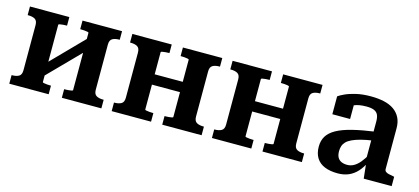

<svg xmlns="http://www.w3.org/2000/svg" viewBox="-51 -917 2826 1295"><g transform="rotate(15 1362.5 -269.0)"><path d="M105 -112V-427Q105 -458 87.5 -468.5Q70 -479 39 -479H36V-539H311V-479H307Q297 -479 284 -478Q271 -477 261.5 -475Q252 -473 252 -470V-69Q252 -66 261.5 -64Q271 -62 284 -61Q297 -60 307 -60H311V0H36V-60H39Q69 -60 87 -70.5Q105 -81 105 -112ZM463 -69V-470Q463 -473 453.5 -475Q444 -477 431 -478Q418 -479 407 -479H403V-539H679V-479H676Q646 -479 628 -468.5Q610 -458 610 -427V-112Q610 -81 628 -70.5Q646 -60 676 -60H679V0H403V-60H407Q418 -60 431 -61Q444 -62 453.5 -64Q463 -66 463 -69ZM240 -103 194 -152 474 -438 520 -388Z M820 -112V-427Q820 -458 802.5 -468.5Q785 -479 754 -479H751V-539H1026V-479H1022Q1012 -479 999 -478Q986 -477 976.5 -475Q967 -473 967 -470V-69Q967 -66 976.5 -64Q986 -62 999 -61Q1012 -60 1022 -60H1026V0H751V-60H754Q784 -60 802 -70.5Q820 -81 820 -112ZM1163 -69V-469Q1163 -473 1153.5 -475Q1144 -477 1131 -478Q1118 -479 1107 -479H1104V-539H1379V-479H1376Q1346 -479 1328 -468.5Q1310 -458 1310 -427V-112Q1310 -81 1328 -70.5Q1346 -60 1376 -60H1379V0H1104V-60H1107Q1118 -60 1131 -61Q1144 -62 1153.5 -64Q1163 -66 1163 -69ZM909 -243V-315H1227V-243Z M1520 -112V-427Q1520 -458 1502.5 -468.5Q1485 -479 1454 -479H1451V-539H1726V-479H1722Q1712 -479 1699 -478Q1686 -477 1676.5 -475Q1667 -473 1667 -470V-69Q1667 -66 1676.5 -64Q1686 -62 1699 -61Q1712 -60 1722 -60H1726V0H1451V-60H1454Q1484 -60 1502 -70.5Q1520 -81 1520 -112ZM1863 -69V-469Q1863 -473 1853.5 -475Q1844 -477 1831 -478Q1818 -479 1807 -479H1804V-539H2079V-479H2076Q2046 -479 2028 -468.5Q2010 -458 2010 -427V-112Q2010 -81 2028 -70.5Q2046 -60 2076 -60H2079V0H1804V-60H1807Q1818 -60 1831 -61Q1844 -62 1853.5 -64Q1863 -66 1863 -69ZM1609 -243V-315H1927V-243Z M2509 -327V-265Q2459 -258 2423 -248.5Q2387 -239 2363 -227.5Q2339 -216 2326 -202.5Q2313 -189 2307.5 -172.5Q2302 -156 2302 -137Q2302 -110 2311 -93.5Q2320 -77 2337 -69Q2354 -61 2378 -61Q2403 -61 2424.5 -73Q2446 -85 2466.5 -109.5Q2487 -134 2508 -172L2513 -117Q2493 -75 2467 -46.5Q2441 -18 2407.5 -3.5Q2374 11 2331 11Q2278 11 2240 -4.5Q2202 -20 2182 -52Q2162 -84 2162 -131Q2162 -173 2181 -204Q2200 -235 2241.5 -258Q2283 -281 2349 -297.5Q2415 -314 2509 -327ZM2511 0 2499 -112 2493 -113V-394Q2493 -423 2485 -440.5Q2477 -458 2457.5 -466.5Q2438 -475 2403 -475Q2352 -475 2319 -461Q2286 -447 2272 -431Q2267 -437 2268 -445.5Q2269 -454 2275 -461.5Q2281 -469 2292 -474.5Q2303 -480 2318 -481V-365H2194V-490Q2209 -501 2238.5 -514.5Q2268 -528 2312.5 -538.5Q2357 -549 2415 -549Q2465 -549 2506 -540Q2547 -531 2576 -511Q2605 -491 2621 -460Q2637 -429 2637 -386V-101Q2637 -90 2644.5 -83.5Q2652 -77 2666 -73.5Q2680 -70 2700 -67L2706 -65V0Z"/></g></svg>

Font: Roboto Serif SemiBold
Style: Regular
Weight: 600
Designer: Greg Gazdowicz
Foundry: Commercial Type
Version: Version 1.008